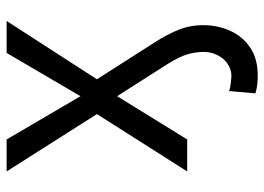

<svg xmlns="http://www.w3.org/2000/svg" viewBox="-130 -456 799 580"><g transform="rotate(-90 270.0 -165.5)"><path d="M42.6 0 215.9 -272.7 42.6 -545.5H139.2L269.9 -322.4L400.6 -545.5H497.2L321 -272.7L431.8 -99.4Q456.7 -60.7 471.1 -24.7Q485.4 11.4 484.4 54Q483.3 96.6 466.1 132.8Q448.9 169 415.5 191.1Q382.1 213.1 332.4 213.1Q317.5 213.1 304.9 211.6Q292.3 210.2 278.4 206L285.5 126.4Q291.9 129.6 308.9 131.6Q326 133.5 332.4 133.5Q351.6 133.5 370 120.4Q388.5 107.2 398.1 81.7Q407.7 56.1 400.6 18.5Q397 -1.8 387.8 -21.8Q378.6 -41.9 365.1 -62.5L269.9 -211.6L139.2 0Z"/></g></svg>

Font: Inter UI
Style: Regular
Weight: 400
Designer: Rasmus Andersson
Foundry: rsms
Version: 3.2;8d6f07862